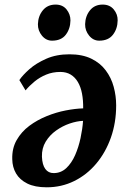

<svg xmlns="http://www.w3.org/2000/svg" viewBox="-20 -802 563 838"><path d="M64.5 -452.5Q78.5 -473.5 108 -499.8Q137.5 -526 181.8 -545.5Q226 -565 283 -565Q339 -565 378 -546.2Q417 -527.5 441.2 -495.2Q465.5 -463 476.2 -423.2Q487 -383.5 487 -342Q487 -266.5 464 -201.5Q441 -136.5 400 -87.8Q359 -39 303.8 -11.8Q248.5 15.5 184 15.5Q132 15.5 99 -1Q66 -17.5 50 -45Q34 -72.5 33.5 -107Q32 -154.5 52.8 -190.8Q73.5 -227 108 -252.8Q142.5 -278.5 184 -295.2Q225.5 -312 267 -320Q308.5 -328 343 -329Q343.5 -364 338 -393.2Q332.5 -422.5 320 -443.8Q307.5 -465 288.5 -476.5Q269.5 -488 243.5 -488Q209.5 -488 181.2 -476.2Q153 -464.5 130.8 -446.2Q108.5 -428 91.5 -407.5ZM214 -46.5Q246 -46.5 269.2 -68.2Q292.5 -90 307.8 -124.8Q323 -159.5 331.5 -199.2Q340 -239 342.5 -274.5Q315.5 -273.5 284 -262.8Q252.5 -252 224.8 -232.2Q197 -212.5 179.5 -183.8Q162 -155 163 -118Q164.5 -82.5 177.8 -64.5Q191 -46.5 214 -46.5ZM207 -624.5Q181 -624.5 163 -646.5Q145 -668.5 145.5 -696.5Q146.5 -732 167 -757Q187.5 -782 222.5 -782Q253.5 -782 270.5 -760.8Q287.5 -739.5 287.5 -713Q287 -676.5 267.2 -650.5Q247.5 -624.5 207 -624.5ZM413 -624.5Q387 -624.5 369 -646.5Q351 -668.5 351.5 -696.5Q352.5 -732 372.8 -757Q393 -782 428 -782Q459 -782 476.5 -760.8Q494 -739.5 493.5 -713Q493 -676.5 473 -650.5Q453 -624.5 413 -624.5Z"/></svg>

Font: Merriweather 20pt
Style: Bold Italic
Weight: 700
Italic angle: -7.8°
Version: Version 2.101